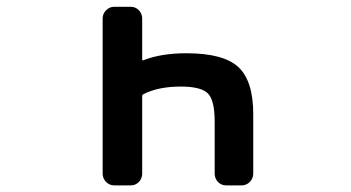

<svg xmlns="http://www.w3.org/2000/svg" viewBox="-20 -568 1040 569"><path d="M650.4 -18.6Q635.7 -18.6 626 -28.8Q616.2 -39.1 616.2 -53.7V-208Q616.2 -271.5 595.7 -291.5Q575.2 -311.5 515.6 -311.5Q450.2 -311.5 405.3 -289.1Q401.4 -287.1 401.4 -283.2V-53.7Q401.4 -39.1 391.6 -28.8Q381.8 -18.6 367.2 -18.6H318.4Q304.7 -18.6 294.4 -28.8Q284.2 -39.1 284.2 -53.7V-512.7Q284.2 -527.3 294.4 -537.6Q304.7 -547.9 318.4 -547.9H367.2Q381.8 -547.9 391.6 -537.6Q401.4 -527.3 401.4 -512.7V-392.6Q401.4 -387.7 405.3 -389.6Q458 -410.2 532.2 -410.2Q642.6 -410.2 686.5 -369.1Q730.5 -328.1 730.5 -229.5V-53.7Q730.5 -39.1 720.2 -28.8Q710 -18.6 696.3 -18.6Z"/></svg>

Font: Rounded-L Mgen+ 1m medium
Style: Regular
Weight: 500
Designer: [Source Han Sans]
Ryoko NISHIZUKA  (kana & ideographs); Paul D. Hunt (Latin, Greek & Cyrillic); Wenlong ZHANG  (bopomofo
Version: Version 1.059.20150602